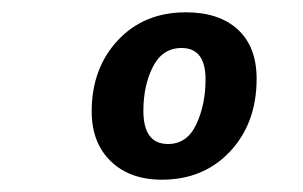

<svg xmlns="http://www.w3.org/2000/svg" viewBox="-20 -701 493 312"><path d="M129 -520Q129 -590 171.5 -635.5Q214 -681 282 -681Q336 -681 366.5 -653Q397 -625 397 -573Q397 -501 354 -455Q311 -409 243 -409Q191 -409 160 -439Q129 -469 129 -520ZM314 -572Q314 -623 275 -623Q244 -623 228.5 -592.5Q213 -562 213 -521Q213 -467 253 -467Q284 -467 299 -499Q314 -531 314 -572Z"/></svg>

Font: Andada Pro
Style: Bold Italic
Weight: 700
Italic angle: -7°
Designer: Carolina Giovagnoli
Foundry: Huerta Tipografica
Version: Version 3.005; ttfautohint (v1.8.4)